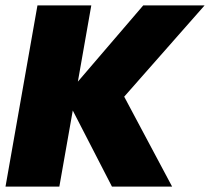

<svg xmlns="http://www.w3.org/2000/svg" viewBox="-32 -695 782 715"><path d="M-11.5 0H189L239 -283.5L385 0H609L430.5 -335L730 -675H501.5L258 -391L308 -675H107.5Z"/></svg>

Font: Anybody UltraCondensed Thin ExtraBold
Style: Italic
Weight: 800
Italic angle: -10°
Version: Version 1.111